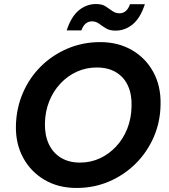

<svg xmlns="http://www.w3.org/2000/svg" viewBox="-20 -921 841 953"><path d="M360 12Q270 12 201.5 -28Q133 -68 95 -138Q57 -208 59 -297Q61 -384 93.5 -459.5Q126 -535 183 -591.5Q240 -648 315.5 -680Q391 -712 477 -712Q567 -712 635.5 -672Q704 -632 741.5 -562.5Q779 -493 777 -403Q776 -316 743 -240.5Q710 -165 653 -108.5Q596 -52 521 -20Q446 12 360 12ZM377 -114Q430 -114 475.5 -135Q521 -156 556.5 -194Q592 -232 612 -283Q632 -334 633 -393Q635 -451 615.5 -494.5Q596 -538 556.5 -562Q517 -586 460 -586Q407 -586 361 -565Q315 -544 279.5 -506Q244 -468 224 -417.5Q204 -367 203 -308Q202 -249 222.5 -205.5Q243 -162 282.5 -138Q322 -114 377 -114ZM311 -770Q333 -838 371 -869.5Q409 -901 457 -901Q486 -901 504 -889.5Q522 -878 537.5 -866.5Q553 -855 574 -855Q591 -855 604.5 -866.5Q618 -878 625 -900H699Q677 -832 639 -800.5Q601 -769 553 -769Q524 -769 505.5 -780.5Q487 -792 471.5 -803.5Q456 -815 436 -815Q419 -815 405.5 -804Q392 -793 384 -770Z"/></svg>

Font: DM Sans 20pt ExtraBold
Style: Italic
Weight: 800
Italic angle: -10°
Version: Version 4.004;gftools[0.9.30]